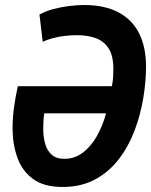

<svg xmlns="http://www.w3.org/2000/svg" viewBox="-20 -729 601 764"><path d="M229 15Q154 15 110.5 -17.5Q67 -50 48.5 -103.5Q30 -157 30 -218Q30 -260 36 -303.5Q42 -347 51 -386H425Q429 -403 430 -421.5Q431 -440 431 -455Q431 -507 412.5 -536Q394 -565 361.5 -577Q329 -589 288 -589Q261 -589 236.5 -586Q212 -583 190 -577Q168 -571 150 -563L137 -671Q162 -685 192.5 -693Q223 -701 255 -705Q287 -709 315 -709Q396 -709 451 -680Q506 -651 533.5 -596.5Q561 -542 561 -464Q561 -404 550 -338Q539 -272 515.5 -209.5Q492 -147 453 -96Q414 -45 358.5 -15Q303 15 229 15ZM236 -97Q277 -97 309.5 -121.5Q342 -146 365.5 -187.5Q389 -229 402 -278H156Q154 -265 153 -249Q152 -233 152 -215Q152 -187 159 -159.5Q166 -132 184.5 -114.5Q203 -97 236 -97Z"/></svg>

Font: Ubuntu Sans Mono
Style: Italic
Weight: 400
Italic angle: -13.5°
Monospace: yes
Designer: Dalton Maag Ltd
Foundry: Dalton Maag Ltd
Version: Version 1.006